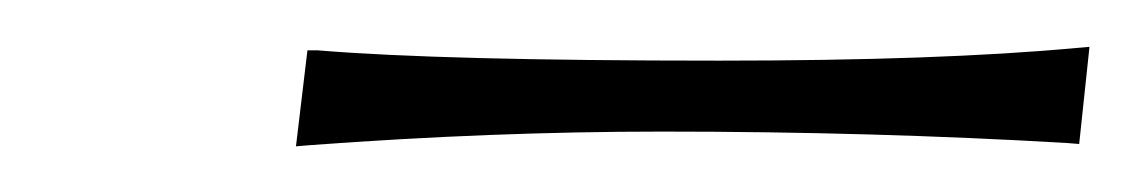

<svg xmlns="http://www.w3.org/2000/svg" viewBox="-20 -355 485 82"><path d="M262.7 -298.8Q190.4 -298.8 112.3 -293L106.4 -292.5L111.3 -333.5H115.7Q168.5 -329.1 287.1 -329.1Q381.3 -329.1 439.5 -334.5L445.3 -335L440.9 -293.5L436 -293.9Q353 -298.8 262.7 -298.8Z"/></svg>

Font: QumpellkaNo12
Style: Regular
Weight: 500
Designer: gluk (gluksza@wp.pl)
Foundry: gluk (gluksza@wp.pl)
Version: Version 00.480